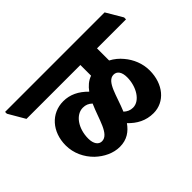

<svg xmlns="http://www.w3.org/2000/svg" viewBox="-177 -862 1053 1053"><g transform="rotate(-45 349.0 -335.5)"><path d="M245 -45C301 -45 337 -72 364 -110C402 -70 448 -45 506 -45C593 -45 657 -120 657 -226C657 -280 636 -330 603 -369C585 -391 563 -409 538 -422V-516H763V-531L707 -626H-65V-612L-9 -516H409V-433C380 -423 358 -403 340 -378C299 -420 254 -442 202 -442C108 -442 40 -366 40 -261C40 -200 67 -145 108 -105C146 -69 195 -45 245 -45ZM500 -350C527 -350 543 -327 543 -287C543 -215 502 -146 448 -146C427 -146 410 -154 395 -168C431 -253 446 -350 500 -350ZM154 -200C154 -278 198 -341 253 -341C275 -341 291 -334 307 -319C269 -234 253 -136 197 -136C172 -136 154 -159 154 -200Z"/></g></svg>

Font: Noto Serif Devanagari SemiCondensed ExtraBold
Style: Regular
Weight: 800
Width: 4
Designer: Universal Thirst, Indian Type Foundry and the Monotype Design Team
Foundry: Monotype Imaging Inc.
Version: Version 2.004